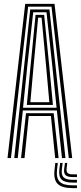

<svg xmlns="http://www.w3.org/2000/svg" viewBox="-20 -820 419 996"><path d="M19 0 110.8 -800H262.8L354.5 0H336.8L247.2 -785.5H126L36.8 0ZM89.2 0 115 -232.8H258.5L284 0H266.2L244.2 -218.2H129.2L107.2 0ZM54 0 136.8 -770.8H236.5L319.5 0H301.5L275 -247H98.5L72 0ZM99.5 -261.2H273.5L251 -480.5L221.2 -756.5H152.2L122 -480.5ZM119 -275.8 138.8 -480.5 164.5 -742.8H209L235.2 -480.5L254.5 -275.8ZM137.5 -290H236L218.8 -480.5L195.8 -728.2H177.8L154.5 -480.5ZM279.8 25.2 275.8 60Q270.8 103.5 289.5 122.5Q308.2 141.5 357.2 141.5H379.2V155.8H357.2Q300.5 155.8 278.8 133.6Q257 111.5 263 60L267 25.2ZM329 25.2 325.5 55Q323.8 70.8 330.9 77.6Q338 84.5 357.2 84.5H379.2V98.5H357.2Q330.2 98.5 320 88.4Q309.8 78.2 313 55L317 25.2ZM305 25.2 301 57.5Q297 87 310 99.9Q323 112.8 357.2 112.8H379.2V127.2H357.2Q315.2 127.2 299.2 111Q283.2 94.8 288 57.5L292 25.2Z"/></svg>

Font: Big Shoulders Inline Display Thin SemiBold
Style: Regular
Weight: 600
Version: Version 2.002